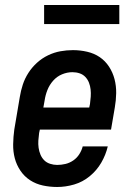

<svg xmlns="http://www.w3.org/2000/svg" viewBox="-20 -738 540 766"><path d="M208 8Q179 8 151 2Q123 -4 100 -19Q77 -34 61.5 -57Q46 -80 39 -106.5Q32 -133 32.5 -162.5Q33 -192 37 -221L59 -351Q63 -376 71 -400.5Q79 -425 93.5 -447.5Q108 -470 128 -488Q148 -506 172 -517.5Q196 -529 221 -533.5Q246 -538 271 -538Q300 -538 328 -531.5Q356 -525 378 -510Q400 -495 415 -472Q430 -449 437 -422Q444 -395 443.5 -366Q443 -337 438 -309L423 -221H139L136 -207Q134 -192 133 -177.5Q132 -163 134 -148.5Q136 -134 141.5 -121Q147 -108 156.5 -98.5Q166 -89 180 -84.5Q194 -80 208 -80Q225 -80 241.5 -84Q258 -88 272.5 -98Q287 -108 296.5 -123Q306 -138 310 -154H410Q402 -120 384 -89Q366 -58 338 -35Q310 -12 276 -2Q242 8 208 8ZM336 -309 339 -323Q341 -338 342 -352.5Q343 -367 341.5 -381Q340 -395 335 -408Q330 -421 320.5 -431Q311 -441 297.5 -445.5Q284 -450 269 -450Q248 -450 227.5 -441.5Q207 -433 192 -416Q177 -399 169 -378.5Q161 -358 158 -337L153 -309ZM156 -642V-718H456V-642Z"/></svg>

Font: Iosevka Slab Semibold Oblique
Style: Regular
Weight: 600
Italic angle: -9°
Monospace: yes
Designer: Belleve Invis
Foundry: Belleve Invis
Version: Version 11.1.1; ttfautohint (v1.8.3)